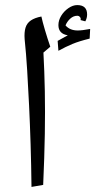

<svg xmlns="http://www.w3.org/2000/svg" viewBox="-20 -871 377 756"><path d="M104 -135Q103 -223 100.5 -303Q98 -383 94.5 -456Q91 -529 87 -594Q83 -659 77 -717Q75 -744 80.5 -762Q86 -780 101.5 -790.5Q117 -801 143 -806Q147 -787 156.5 -754.5Q166 -722 178 -687L151 -664Q155 -590 156.5 -512Q158 -434 156.5 -344Q155 -254 150 -143ZM210 -671 207 -710 247 -732Q210 -738 210 -772Q210 -791 221 -809Q232 -827 249.5 -839Q267 -851 284 -851Q323 -851 323 -814Q323 -800 316 -787L297 -792L298 -796Q298 -801 294 -805Q290 -809 285 -809Q269 -809 256.5 -797.5Q244 -786 238 -771Q255 -751 286 -751Q295 -751 307 -752.5Q319 -754 335 -757L333 -719Q292 -709 265.5 -698Q239 -687 210 -671Z"/></svg>

Font: Noto Naskh Arabic UI
Style: Regular
Weight: 400
Designer: Monotype Design Team, David Williams, Mohamad Dakak and Nizar Qandah
Foundry: Monotype Imaging Inc.
Version: Version 2.014